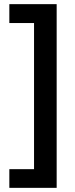

<svg xmlns="http://www.w3.org/2000/svg" viewBox="-20 -743 360 925"><path d="M25 72H144V-632H25V-723H253V162H25Z"/></svg>

Font: Noto Sans Hebrew SemiCondensed SemiBold
Style: Regular
Weight: 600
Width: 4
Designer: Monotype Design Team
Foundry: Monotype Imaging Inc.
Version: Version 2.004; ttfautohint (v1.8.4.7-5d5b)